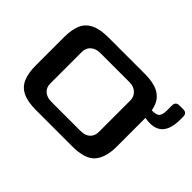

<svg xmlns="http://www.w3.org/2000/svg" viewBox="-112 -850 1100 1100"><g transform="rotate(45 437.5 -300.0)"><path d="M253 0Q183 0 143 -20Q103 -40 86.5 -80Q70 -120 70 -179V-410Q70 -468 86 -507.5Q102 -547 142 -567.5Q182 -588 253 -588H545Q615 -588 654.5 -567.5Q694 -547 710.5 -507.5Q727 -468 727 -410V-179Q727 -91 688 -45.5Q649 0 545 0ZM282 -96H517Q554 -96 574.5 -115Q595 -134 595 -167V-422Q595 -451 574 -471.5Q553 -492 517 -492H282Q246 -492 224 -473Q202 -454 202 -422V-167Q202 -133 223.5 -114.5Q245 -96 282 -96ZM767 -408Q736 -408 710 -417Q684 -426 673 -434Q662 -442 660 -455Q658 -468 673 -468H725Q762 -468 773 -482.5Q784 -497 784 -531V-570Q784 -600 814 -600H845Q875 -600 875 -570V-546Q875 -408 767 -408Z"/></g></svg>

Font: Goldman
Style: Regular
Weight: 400
Designer: Jaikishan Patel
Version: Version 1.000; ttfautohint (v1.8.3)